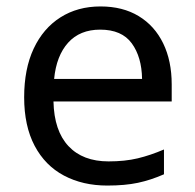

<svg xmlns="http://www.w3.org/2000/svg" viewBox="-20 -566 604 596"><path d="M292 -546Q361 -546 410.5 -516Q460 -486 486.5 -431.5Q513 -377 513 -304V-251H146Q148 -160 192.5 -112.5Q237 -65 317 -65Q368 -65 407.5 -74.5Q447 -84 489 -102V-25Q448 -7 408 1.5Q368 10 313 10Q237 10 178.5 -21Q120 -52 87.5 -113.5Q55 -175 55 -264Q55 -352 84.5 -415Q114 -478 167.5 -512Q221 -546 292 -546ZM291 -474Q228 -474 191.5 -433.5Q155 -393 148 -321H421Q420 -389 389 -431.5Q358 -474 291 -474Z"/></svg>

Font: Noto Sans Modi
Style: Regular
Weight: 400
Designer: Monotype Design Team
Foundry: Monotype Imaging Inc.
Version: Version 2.003; ttfautohint (v1.8.4.7-5d5b)